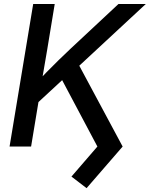

<svg xmlns="http://www.w3.org/2000/svg" viewBox="-20 -748 764 980"><path d="M137.7 -191.4 158.7 -317.9Q189 -350.1 218.3 -380.1Q247.6 -410.2 278.1 -439.9Q308.6 -469.7 340.8 -500L584.5 -727.5H724.1L358.4 -388.2L351.1 -388.7ZM28.8 0 149.4 -727.5H259.3L220.7 -493.2L192.4 -328.1L184.1 -274.4L138.7 0ZM421.9 212.4 344.7 153.3 477.1 0 287.1 -357.9 368.7 -442.4 606 0Z"/></svg>

Font: Inter 24pt Medium
Style: Italic
Weight: 500
Italic angle: -9.3988°
Designer: Rasmus Andersson
Foundry: rsms
Version: Version 4.001;git-66647c0bb